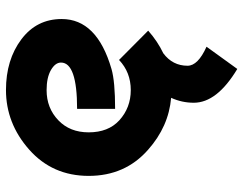

<svg xmlns="http://www.w3.org/2000/svg" viewBox="-106 -481 818 646"><g transform="rotate(-90 303.0 -158.0)"><path d="M296.9 8.8Q200.2 0.5 122.1 -68.8Q34.2 -146 34.2 -268.6Q34.2 -390.6 122.6 -468.8Q210.9 -546.9 323.2 -546.9Q424.8 -546.9 493.7 -495.1Q562 -443.8 562 -359.4Q562 -240.7 394 -191.9Q352.1 -179.7 259.8 -179.7V-307.6Q415.5 -307.6 415.5 -361.8Q415.5 -380.9 390.6 -395.5Q365.2 -410.2 322.8 -410.2Q262.2 -410.2 221.2 -370.6Q180.7 -332 180.7 -268.6Q180.7 -202.6 221.2 -165.5Q263.7 -127 322.8 -127Q382.8 -127 424.3 -166.5L522.9 -68.4Q486.8 -36.6 446.8 -17.6Q404.8 13.7 404.8 64Q404.8 99.1 468.8 127.9L394 231.4Q280.3 163.1 280.3 85Q280.3 44.9 296.9 8.8Z"/></g></svg>

Font: New Shape
Style: Bold
Weight: 700
Designer: Wojciech Kalinowski "wmk69" (wmk69@o2.pl)
Foundry: Wojciech Kalinowski "wmk69" (wmk69@o2.pl)
Version: Version 2.1.1; 2021-05-14